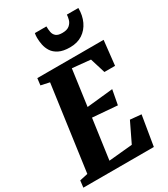

<svg xmlns="http://www.w3.org/2000/svg" viewBox="-240 -1103 1060 1210"><g transform="rotate(-30 290.0 -498.0)"><path d="M-3 0 3 -49.5 62 -62.5 147.5 -680 85 -693.5 91 -743H573.5L554 -565H476.5L442.5 -675L310.5 -688L274.5 -427L465 -447L445 -340.5L265 -355L224.5 -65L396.5 -81.5L465.5 -224.5L546 -217L510 0ZM368 -807.5Q318.5 -807.5 288 -822.8Q257.5 -838 242.2 -862Q227 -886 221.8 -912.8Q216.5 -939.5 216.5 -963.5Q216.5 -972.5 217.2 -980.8Q218 -989 219.5 -996.5H303.5Q303.5 -974 307.2 -954.5Q311 -935 325.2 -922.8Q339.5 -910.5 370.5 -910.5Q406 -910.5 423.5 -925.8Q441 -941 446.5 -961.2Q452 -981.5 452.5 -996.5H536Q536.5 -942.5 516.5 -899.8Q496.5 -857 459 -832.2Q421.5 -807.5 368 -807.5Z"/></g></svg>

Font: Merriweather 24pt SemiCondensed Black
Style: Italic
Weight: 900
Width: 4
Italic angle: -7.8°
Designer: Eben Sorkin
Foundry: Eben Sorkin
Version: Version 2.101